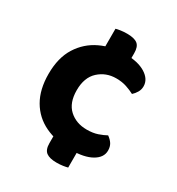

<svg xmlns="http://www.w3.org/2000/svg" viewBox="-164 -685 817 887"><g transform="rotate(30 244.0 -241.5)"><path d="M197.3 -59.2H328.8V91.3Q320.2 93.8 304.4 96.2Q288.6 98.6 270.2 98.6Q233 98.6 215.1 85.1Q197.3 71.7 197.3 36.7ZM328.8 -402.2H197.3V-573.3Q206.1 -576 221.9 -578.3Q237.8 -580.6 256.1 -580.6Q294.4 -580.6 311.6 -567.1Q328.8 -553.7 328.8 -518.7ZM315.6 -376.8Q261.3 -376.8 222.7 -341.5Q184.2 -306.1 184.2 -238.4Q184.2 -170.8 221.2 -137Q258.3 -103.2 314.8 -103.2Q347.7 -103.2 372.3 -111.6Q396.9 -120.1 414.3 -129.8Q431.4 -117.7 440.3 -103.4Q449.2 -89 449.2 -68.4Q449.2 -31.3 409.2 -8.4Q369.2 14.5 298.6 14.5Q219 14.5 159.3 -13.9Q99.6 -42.3 66.7 -98.9Q33.8 -155.6 33.8 -238.4Q33.8 -324.7 69.6 -381.5Q105.4 -438.2 164.8 -466.5Q224.3 -494.8 294.6 -494.8Q363.4 -494.8 403.2 -470Q442.9 -445.2 442.9 -407.5Q442.9 -390.2 434.3 -375.5Q425.6 -360.8 413.9 -350.5Q395.9 -360.2 371.3 -368.5Q346.7 -376.8 315.6 -376.8Z"/></g></svg>

Font: Baloo Paaji 2
Style: Regular
Weight: 400
Designer: Shuchita Grover, Noopur Datye and Ek Type
Foundry: Ek Type
Version: Version 1.700